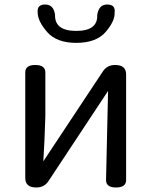

<svg xmlns="http://www.w3.org/2000/svg" viewBox="-20 -831 671 851"><path d="M141 0Q92 0 92 -42V-510Q92 -543 136 -543Q181 -543 181 -510V-316L177 -208L172 -116L435 -513Q454 -543 490 -543Q539 -543 539 -501V-33Q539 0 494 0Q450 0 450 -33L459 -428L196 -30Q177 0 141 0ZM448 -689Q406 -641 318 -641Q231 -641 189 -689Q147 -738 147 -775Q143 -811 180 -811Q218 -811 224 -765Q222 -694 318 -694Q414 -694 411 -765Q418 -811 455 -811Q493 -811 488 -775Q490 -738 448 -689Z"/></svg>

Font: Swei Gothic CJK TC Regular
Style: Regular
Weight: 400
Version: Version 2.129